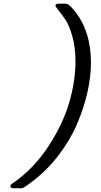

<svg xmlns="http://www.w3.org/2000/svg" viewBox="-20 -770 548 1041"><path d="M36.1 238.8Q36.1 236.8 37.1 234.9Q38.1 232.9 40 230.5Q42 228 43.9 227.1Q45.9 226.1 48.8 223.6Q51.8 221.2 54.2 220.2Q164.1 143.1 242.4 23.4Q320.8 -96.2 355 -213.1Q389.2 -330.1 389.2 -438Q389.2 -513.2 372.1 -573.5Q355 -633.8 335 -662.8Q314.9 -691.9 297.9 -712.9Q280.8 -733.9 280.8 -738.8Q280.8 -750 298.8 -750H332Q339.8 -750 345.5 -748Q351.1 -746.1 362.1 -735.6Q373 -725.1 390.1 -704.1Q473.1 -596.2 473.1 -430.2Q473.1 -354 454.1 -269.5Q435.1 -185.1 397.5 -96.9Q359.9 -8.8 294.9 75.2Q230 159.2 147 220.2Q143.1 223.1 135.5 228.5Q127.9 233.9 126 235.4Q124 236.8 118.4 240.5Q112.8 244.1 111.3 245.1Q109.9 246.1 106 248Q102.1 250 99.1 250Q96.2 250 92.5 250.5Q88.9 251 84 251Q82 251 77.6 250.5Q73.2 250 71 250Q68.8 250 64.9 250.5Q61 251 59.1 251Q36.1 251 36.1 238.8Z"/></svg>

Font: CMU Concrete
Style: BoldItalic
Weight: 700
Italic angle: -14.04°
Version: Version 0.7.0